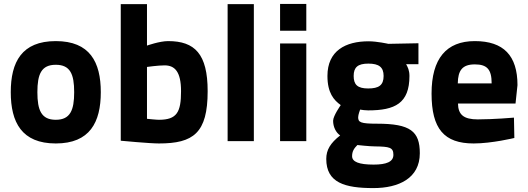

<svg xmlns="http://www.w3.org/2000/svg" viewBox="-20 -721 2697 981"><path d="M265 -511C91 -511 35 -404 35 -250C35 -96 91 12 265 12C439 12 495 -96 495 -250C495 -404 439 -511 265 -511ZM265 -109C191 -109 171 -158 171 -250C171 -342 191 -390 265 -390C339 -390 359 -342 359 -250C359 -158 339 -109 265 -109Z M839 -511C795 -511 731 -488 731 -488V-700H597V-2C597 -2 744 12 792 12C968 12 1041 -41 1041 -255C1041 -446 975 -511 839 -511ZM792 -109C777 -109 731 -114 731 -114V-379C731 -379 788 -387 821 -387C873 -387 905 -355 905 -255C905 -148 884 -109 792 -109Z M1143 0H1277V-700H1143Z M1411 0H1545V-499H1411ZM1411 -564H1545V-701H1411Z M1888 240C2017 240 2125 190 2125 62C2125 -50 2077 -89 1907 -89C1822 -89 1810 -96 1810 -122C1810 -135 1820 -161 1820 -161C1829 -159 1850 -157 1861 -157C1998 -157 2072 -193 2072 -333C2072 -362 2063 -379 2055 -393H2118V-500L1964 -497C1964 -497 1907 -510 1863 -510C1746 -510 1653 -462 1653 -333C1653 -246 1686 -209 1721 -184C1721 -184 1682 -129 1682 -104C1682 -73 1696 -44 1718 -29C1668 10 1647 45 1647 91C1647 213 1742 240 1888 240ZM1896 27C1970 28 1990 32 1990 70C1990 106 1954 120 1889 120C1814 120 1779 106 1779 77C1779 52 1789 37 1806 20C1806 20 1868 27 1896 27ZM1861 -269C1806 -269 1787 -289 1787 -333C1787 -377 1808 -396 1862 -396C1916 -396 1940 -378 1940 -333C1940 -285 1915 -269 1861 -269Z M2421 -111C2349 -111 2321 -135 2320 -192H2614L2624 -286C2624 -437 2553 -511 2406 -511C2260 -511 2185 -421 2185 -243C2185 -63 2249 12 2400 12C2493 12 2608 -16 2608 -16L2606 -120C2606 -120 2503 -111 2421 -111ZM2319 -295C2320 -361 2342 -392 2406 -392C2469 -392 2492 -366 2492 -295Z"/></svg>

Font: TitilliumText22L
Style: 999 wt
Weight: 900
Designer: Campivisivi
Foundry: Campivisivi
Version: 1.000